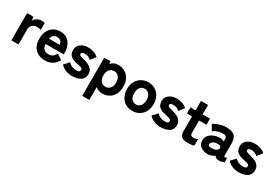

<svg xmlns="http://www.w3.org/2000/svg" viewBox="51 -1698 4212 2942"><g transform="rotate(30 2157.0 -227.5)"><path d="M58 0V-482H171L179 -417Q197 -452 234 -473Q271 -494 312 -494Q329 -494 343 -491.5Q357 -489 367 -486V-364Q352 -369 335 -371.5Q318 -374 293 -374Q247 -374 215.5 -344.5Q184 -315 184 -258V0Z M654 11Q548 11 482 -51.5Q416 -114 416 -241Q416 -320 445.5 -376.5Q475 -433 527 -463.5Q579 -494 647 -494Q715 -494 762.5 -461.5Q810 -429 835 -372Q860 -315 860 -241V-214H540Q545 -147 576.5 -122.5Q608 -98 656 -98Q700 -98 728 -119Q756 -140 778 -182L870 -117Q831 -48 777.5 -18.5Q724 11 654 11ZM545 -310H736Q718 -396 645 -396Q605 -396 580 -376Q555 -356 545 -310Z M1136 10Q1078 10 1024.5 -9.5Q971 -29 928 -74L1005 -159Q1062 -99 1143 -99Q1181 -99 1196 -108.5Q1211 -118 1211 -144Q1211 -155 1203.5 -163.5Q1196 -172 1172.5 -179.5Q1149 -187 1102 -196Q1029 -210 989.5 -244Q950 -278 950 -346Q950 -391 974 -424.5Q998 -458 1039.5 -476.5Q1081 -495 1133 -495Q1247 -495 1317 -431L1248 -341Q1224 -364 1194.5 -374.5Q1165 -385 1135 -385Q1102 -385 1090 -374.5Q1078 -364 1078 -350Q1078 -340 1084 -332Q1090 -324 1110 -316.5Q1130 -309 1172 -299Q1255 -280 1297.5 -241.5Q1340 -203 1340 -139Q1340 -64 1282.5 -27Q1225 10 1136 10Z M1423 194V-482H1532L1538 -437Q1589 -494 1664 -494Q1732 -494 1785 -464.5Q1838 -435 1868.5 -378.5Q1899 -322 1899 -241Q1899 -161 1868.5 -104.5Q1838 -48 1785 -18.5Q1732 11 1664 11Q1599 11 1549 -34V194ZM1659 -103Q1707 -103 1739.5 -138.5Q1772 -174 1772 -241Q1772 -309 1739.5 -344.5Q1707 -380 1659 -380Q1611 -380 1579 -344.5Q1547 -309 1547 -241Q1547 -174 1579 -138.5Q1611 -103 1659 -103Z M2200 11Q2133 11 2079.5 -20Q2026 -51 1995.5 -108Q1965 -165 1965 -241Q1965 -318 1995.5 -374.5Q2026 -431 2079.5 -462.5Q2133 -494 2200 -494Q2268 -494 2321 -462.5Q2374 -431 2404.5 -374.5Q2435 -318 2435 -241Q2435 -165 2404.5 -108Q2374 -51 2321 -20Q2268 11 2200 11ZM2200 -103Q2248 -103 2278.5 -138.5Q2309 -174 2309 -241Q2309 -309 2278.5 -344.5Q2248 -380 2200 -380Q2152 -380 2122.5 -344.5Q2093 -309 2093 -241Q2093 -174 2122.5 -138.5Q2152 -103 2200 -103Z M2702 10Q2644 10 2590.5 -9.5Q2537 -29 2494 -74L2571 -159Q2628 -99 2709 -99Q2747 -99 2762 -108.5Q2777 -118 2777 -144Q2777 -155 2769.5 -163.5Q2762 -172 2738.5 -179.5Q2715 -187 2668 -196Q2595 -210 2555.5 -244Q2516 -278 2516 -346Q2516 -391 2540 -424.5Q2564 -458 2605.5 -476.5Q2647 -495 2699 -495Q2813 -495 2883 -431L2814 -341Q2790 -364 2760.5 -374.5Q2731 -385 2701 -385Q2668 -385 2656 -374.5Q2644 -364 2644 -350Q2644 -340 2650 -332Q2656 -324 2676 -316.5Q2696 -309 2738 -299Q2821 -280 2863.5 -241.5Q2906 -203 2906 -139Q2906 -64 2848.5 -27Q2791 10 2702 10Z M3188 11Q3140 11 3106.5 0.5Q3073 -10 3055.5 -39Q3038 -68 3038 -121V-374H2948V-482H3038V-649H3163V-482H3293V-374H3163V-154Q3163 -123 3178.5 -112Q3194 -101 3223 -101Q3243 -101 3262.5 -107.5Q3282 -114 3293 -120V-6Q3274 2 3245.5 6.5Q3217 11 3188 11Z M3541 6Q3462 10 3409.5 -28Q3357 -66 3357 -138Q3357 -189 3387.5 -225.5Q3418 -262 3466.5 -282.5Q3515 -303 3567 -304Q3590 -306 3611 -300.5Q3632 -295 3650 -286V-318Q3650 -360 3632 -372.5Q3614 -385 3581 -385Q3538 -385 3492.5 -369.5Q3447 -354 3414 -330L3357 -427Q3399 -453 3457.5 -473.5Q3516 -494 3581 -494Q3674 -494 3722 -456Q3770 -418 3770 -318V-108Q3770 -87 3779.5 -84Q3789 -81 3822 -91V-14Q3806 -7 3782 -0.5Q3758 6 3729 6Q3670 6 3654 -34Q3608 1 3541 6ZM3538 -102Q3591 -105 3622.5 -122.5Q3654 -140 3652 -171Q3651 -194 3629.5 -201Q3608 -208 3577 -206Q3531 -204 3504 -182.5Q3477 -161 3478 -137Q3479 -120 3493.5 -110.5Q3508 -101 3538 -102Z M4085 10Q4027 10 3973.5 -9.5Q3920 -29 3877 -74L3954 -159Q4011 -99 4092 -99Q4130 -99 4145 -108.5Q4160 -118 4160 -144Q4160 -155 4152.5 -163.5Q4145 -172 4121.5 -179.5Q4098 -187 4051 -196Q3978 -210 3938.5 -244Q3899 -278 3899 -346Q3899 -391 3923 -424.5Q3947 -458 3988.5 -476.5Q4030 -495 4082 -495Q4196 -495 4266 -431L4197 -341Q4173 -364 4143.5 -374.5Q4114 -385 4084 -385Q4051 -385 4039 -374.5Q4027 -364 4027 -350Q4027 -340 4033 -332Q4039 -324 4059 -316.5Q4079 -309 4121 -299Q4204 -280 4246.5 -241.5Q4289 -203 4289 -139Q4289 -64 4231.5 -27Q4174 10 4085 10Z"/></g></svg>

Font: Zen Kaku Gothic New Black
Style: Regular
Weight: 900
Designer: Yoshimichi Ohira
Foundry: Positype
Version: Version 1.001